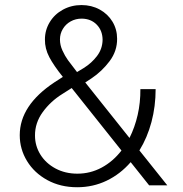

<svg xmlns="http://www.w3.org/2000/svg" viewBox="-20 -747 738 774"><path d="M59.6 -202.1Q59.6 -322.3 199.2 -415L233.4 -437Q196.8 -482.4 178.7 -516.8Q160.6 -551.3 161.1 -587.9Q161.1 -625.5 180.4 -657.5Q199.7 -689.5 233.6 -708Q267.6 -726.6 308.6 -726.6Q349.1 -726.6 382.1 -708.5Q415 -690.4 433.6 -659.4Q452.1 -628.4 452.1 -590.8Q452.6 -541.5 421.9 -500.5Q391.1 -459.5 349.6 -431.6L323.7 -414.6L502 -190.9Q523.4 -233.4 534.9 -283.4Q546.4 -333.5 545.9 -387.7H607.4Q607.4 -318.4 590.6 -255.1Q573.7 -191.9 542 -140.6L654.3 0H581.1L506.8 -93.3Q464.8 -44.9 409.9 -18.6Q355 7.8 291 7.8Q223.6 7.8 170.9 -21Q118.2 -49.8 88.9 -97.9Q59.6 -146 59.6 -202.1ZM292 -46.9Q344.2 -46.9 389.6 -71.3Q435.1 -95.7 469.7 -140.1L269 -392.1L231.4 -368.2Q184.1 -338.9 152.3 -295.2Q120.6 -251.5 121.1 -200.2Q121.1 -159.2 142.8 -124Q164.6 -88.9 203.6 -67.9Q242.7 -46.9 292 -46.9ZM290.5 -456.5 317.4 -472.7Q349.6 -492.7 371.3 -521.5Q393.1 -550.3 393.6 -586.9Q393.1 -624 369.9 -647.7Q346.7 -671.4 309.6 -671.9Q284.7 -671.9 264.6 -660.6Q244.6 -649.4 233.2 -630.1Q221.7 -610.8 221.7 -587.9Q221.7 -565.4 231.7 -543.5Q241.7 -521.5 253.9 -504.6Q266.1 -487.8 290.5 -456.5Z"/></svg>

Font: Reddit Sans Fudge Light
Style: Regular
Weight: 300
Designer: Stephen Hutchings
Foundry: Reddit
Version: Version 1.013